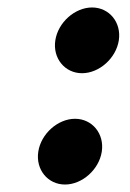

<svg xmlns="http://www.w3.org/2000/svg" viewBox="-20 -494 348 514"><path d="M82.5 -88C75.1 -40 108 0 154 0C200 0 245.1 -40 252.5 -88C259.8 -136 226.9 -176 180.9 -176C134.9 -176 89.8 -136 82.5 -88ZM128.1 -386C120.7 -338 153.6 -298 199.6 -298C245.6 -298 290.7 -338 298.1 -386C305.4 -434 272.5 -474 226.5 -474C180.5 -474 135.4 -434 128.1 -386Z"/></svg>

Font: Sztylet
Style: BdObl
Weight: 700
Foundry: Cannot Into Space Fonts, PlusOne Fonts
Version: Version 0.12